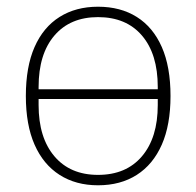

<svg xmlns="http://www.w3.org/2000/svg" viewBox="-20 -540 585 572"><path d="M272 12Q206 12 157.5 -19Q109 -50 83 -109Q57 -168 57 -254Q57 -341 83 -400Q109 -459 157.5 -489.5Q206 -520 272 -520Q339 -520 387.5 -489.5Q436 -459 462 -400Q488 -341 488 -254Q488 -168 462 -109Q436 -50 387.5 -19Q339 12 272 12ZM272 -19Q356 -19 403 -74.5Q450 -130 450 -227V-245H95V-227Q95 -130 142 -74.5Q189 -19 272 -19ZM95 -281V-274H450V-281Q450 -379 403 -434Q356 -489 272 -489Q189 -489 142 -434Q95 -379 95 -281Z"/></svg>

Font: IBM Plex Sans ExtraLight
Style: Regular
Weight: 250
Designer: Mike Abbink, Paul van der Laan, Pieter van Rosmalen
Foundry: Bold Monday
Version: Version 3.201